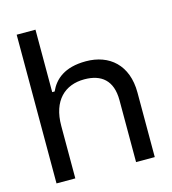

<svg xmlns="http://www.w3.org/2000/svg" viewBox="-105 -786 781 873"><g transform="rotate(-15 285.0 -350.0)"><path d="M53.5 0H142V-247C142 -366.5 206.5 -424.5 297.5 -424.5C377.5 -424.5 428 -385 428 -291.5V0H516V-304C516 -434 436 -502 325.5 -502C225 -502 177 -458.5 153.5 -406H142V-700H53.5Z"/></g></svg>

Font: MCL Standard
Style: Regular
Weight: 400
Designer: Květoslav Bartoš
Foundry: Florian Karsten
Version: Version 1.001;Glyphs 3.2.3 (3260)